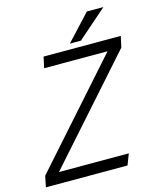

<svg xmlns="http://www.w3.org/2000/svg" viewBox="-145 -923 832 1009"><g transform="rotate(-15 271.0 -418.5)"><path d="M476 -607H131L144 -667H564L551 -607L65 -60H445L422 0H-22L-10 -60ZM515 -837 355 -697H295L425 -837Z"/></g></svg>

Font: Epunda Sans Light
Style: Italic
Weight: 300
Italic angle: -12.0243°
Designer: Simon Atzbach
Foundry: typofactur
Version: Version 2.204